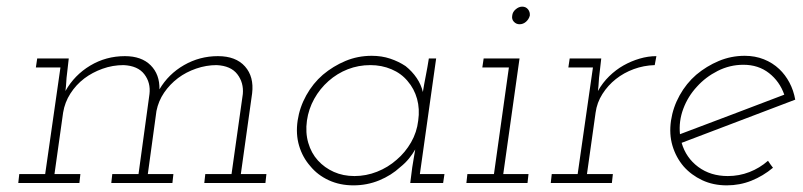

<svg xmlns="http://www.w3.org/2000/svg" viewBox="-20 -551 2416 578"><path d="M598 -27 595 0H779L782 -27H705L739 -270Q745 -320 717.5 -351Q690 -382 636 -382Q581 -382 534 -355Q487 -328 460 -282Q461 -327 433.5 -354.5Q406 -382 356 -382Q299 -382 251.5 -353.5Q204 -325 177 -277Q179 -293 179.5 -304.5Q180 -316 182 -331L187 -375H92L88 -348H162L116 -27H38L35 0H219L222 -27H144L170 -212Q175 -243 192 -269.5Q209 -296 234 -315Q258 -333 288.5 -344Q319 -355 352 -355Q395 -353 414.5 -327.5Q434 -302 430 -268L397 -27H318L315 0H499L502 -27H425L451 -217Q457 -247 474 -272Q491 -297 516 -316Q540 -334 570.5 -344.5Q601 -355 632 -355Q675 -353 694.5 -327.5Q714 -302 711 -268L677 -27Z M876 -188Q870 -147 880.5 -112Q891 -77 914 -51Q936 -24 969.5 -8.5Q1003 7 1044 7Q1085 7 1121.5 -8Q1158 -23 1185 -48Q1200 -60 1211 -73.5Q1222 -87 1230 -101Q1228 -88 1225.5 -74.5Q1223 -61 1221 -47L1215 0H1314L1318 -27H1244L1293 -375H1271Q1267 -349 1262 -324Q1257 -299 1253 -274Q1248 -296 1234.5 -316Q1221 -336 1201 -352Q1180 -366 1154.5 -374.5Q1129 -383 1099 -383Q1057 -383 1020 -367.5Q983 -352 952 -326Q922 -300 902 -264Q882 -228 876 -188ZM904 -188Q909 -223 926 -253.5Q943 -284 969 -307Q995 -330 1027 -342.5Q1059 -355 1095 -355Q1129 -355 1158.5 -342.5Q1188 -330 1207 -307Q1227 -284 1235.5 -253.5Q1244 -223 1239 -188Q1235 -153 1217.5 -122.5Q1200 -92 1174 -70Q1148 -47 1115 -34Q1082 -21 1047 -21Q1013 -21 985 -33.5Q957 -46 937 -68Q917 -90 908 -121Q899 -152 904 -188Z M1387 -27 1384 0H1568L1571 -27H1495L1544 -375H1436L1432 -348H1512L1467 -27ZM1522 -504Q1520 -493 1527 -485.5Q1534 -478 1544 -478Q1555 -478 1563.5 -485.5Q1572 -493 1575 -504Q1576 -515 1569.5 -523Q1563 -531 1552 -531Q1542 -531 1532.5 -523Q1523 -515 1522 -504Z M1641 -27 1638 0H1822L1825 -27H1747L1773 -212Q1777 -242 1793.5 -268Q1810 -294 1834 -313Q1858 -332 1888 -343Q1918 -354 1951 -355L1956 -382Q1931 -382 1905.5 -374.5Q1880 -367 1857 -354Q1834 -341 1814 -321.5Q1794 -302 1780 -277Q1782 -293 1782.5 -304.5Q1783 -316 1785 -331L1790 -375H1695L1691 -348H1765L1719 -27Z M2218 -356Q2263 -356 2295 -331Q2327 -306 2341 -266Q2262 -236 2184.5 -206.5Q2107 -177 2027 -147Q2023 -186 2037 -223.5Q2051 -261 2078 -290Q2104 -319 2140.5 -337.5Q2177 -356 2218 -356ZM2374 -251Q2369 -279 2356.5 -302.5Q2344 -326 2326 -343Q2306 -362 2279.5 -372.5Q2253 -383 2222 -383Q2181 -383 2144 -367.5Q2107 -352 2076 -326Q2046 -300 2026 -264Q2006 -228 2000 -188Q1994 -147 2004.5 -112Q2015 -77 2038 -50Q2061 -24 2094 -8.5Q2127 7 2168 7Q2207 7 2242 -7Q2277 -21 2307 -46Q2303 -51 2299.5 -56Q2296 -61 2292 -67Q2267 -45 2236 -33Q2205 -21 2171 -21Q2119 -21 2082 -48.5Q2045 -76 2032 -121Q2118 -154 2203 -186Q2288 -218 2374 -251Z"/></svg>

Font: Josefin Slab Thin Light
Style: Italic
Weight: 300
Italic angle: -12°
Version: Version 2.000